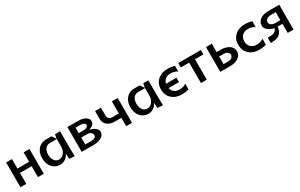

<svg xmlns="http://www.w3.org/2000/svg" viewBox="143 -1310 3560 2280"><g transform="rotate(-30 1922.5 -170.0)"><path d="M50 0V-340H130V-210H290V-340H370V0H290V-150H130V0Z M445 -170Q445 -246 487 -293Q529 -340 598 -340H670L710 -284L720 -340H790V-92L793 2L720 -2L716 -75Q697 -38 665.5 -16.5Q634 5 598 5Q529 5 487 -43Q445 -91 445 -170ZM528 -170Q528 -118 551.5 -86.5Q575 -55 614 -55Q654 -55 682 -90Q710 -125 710 -175V-280H614Q575 -280 551.5 -249.5Q528 -219 528 -170Z M890 0V-340H1035Q1098 -340 1136.5 -316.5Q1175 -293 1175 -255Q1175 -231 1153 -211Q1131 -191 1095 -182Q1143 -174 1174 -150Q1205 -126 1205 -95Q1205 -52 1162.5 -26Q1120 0 1050 0ZM970 -150V-55H1050Q1082 -55 1101 -66Q1120 -77 1120 -95Q1120 -120 1101 -135Q1082 -150 1050 -150ZM970 -285V-210H1035Q1064 -210 1082 -221Q1100 -232 1100 -250Q1100 -266 1082 -275.5Q1064 -285 1035 -285Z M1580 0H1500V-115H1408Q1346 -115 1308 -146.5Q1270 -178 1270 -230V-340H1350V-230Q1350 -205 1367 -190Q1384 -175 1411 -175H1500V-340H1580Z M1655 -170Q1655 -246 1697 -293Q1739 -340 1808 -340H1880L1920 -284L1930 -340H2000V-92L2003 2L1930 -2L1926 -75Q1907 -38 1875.5 -16.5Q1844 5 1808 5Q1739 5 1697 -43Q1655 -91 1655 -170ZM1738 -170Q1738 -118 1761.5 -86.5Q1785 -55 1824 -55Q1864 -55 1892 -90Q1920 -125 1920 -175V-280H1824Q1785 -280 1761.5 -249.5Q1738 -219 1738 -170Z M2265 -345Q2308 -345 2360 -332V-253Q2322 -280 2265 -280Q2225 -280 2197.5 -258.5Q2170 -237 2161 -200H2305V-140H2161Q2170 -103 2197.5 -81.5Q2225 -60 2265 -60Q2322 -60 2360 -87V-8Q2308 5 2265 5Q2180 5 2127.5 -43Q2075 -91 2075 -170Q2075 -249 2127.5 -297Q2180 -345 2265 -345Z M2410 -340H2720V-280H2605V0H2525V-280H2410Z M2790 0V-340H2870V-225H2925Q2997 -225 3041 -194Q3085 -163 3085 -112Q3085 -62 3041 -31Q2997 0 2925 0ZM2870 -60H2928Q2961 -60 2981.5 -74.5Q3002 -89 3002 -112Q3002 -136 2981.5 -150.5Q2961 -165 2928 -165H2870Z M3420 -8Q3368 5 3325 5Q3240 5 3187.5 -43Q3135 -91 3135 -170Q3135 -249 3187.5 -297Q3240 -345 3325 -345Q3368 -345 3420 -332V-250Q3382 -277 3325 -277Q3277 -277 3247.5 -247.5Q3218 -218 3218 -170Q3218 -122 3247.5 -92.5Q3277 -63 3325 -63Q3382 -63 3420 -90Z M3481 -70 3531 -72Q3594 -75 3607 -128Q3556 -137 3523 -165Q3490 -193 3490 -230Q3490 -279 3532 -309.5Q3574 -340 3643 -340H3715H3795V0H3715V-125H3648Q3639 -11 3530 0L3481 5ZM3715 -175V-285H3652Q3615 -285 3592.5 -270Q3570 -255 3570 -230Q3570 -205 3592.5 -190Q3615 -175 3652 -175Z"/></g></svg>

Font: Glametrix
Style: Bold
Weight: 700
Designer: gluk
Foundry: gluk
Version: Version 0.40